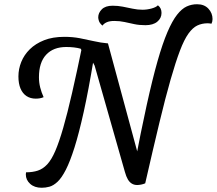

<svg xmlns="http://www.w3.org/2000/svg" viewBox="-20 -865 1024 907"><path d="M666 1 614 -78Q646 -246 673 -368.5Q700 -491 724 -575.5Q748 -660 771 -713.5Q794 -767 816.5 -795.5Q839 -824 862 -834.5Q885 -845 911 -845Q945 -845 964.5 -824Q984 -803 984 -775Q984 -763 979 -753Q969 -755 961 -755Q934 -755 912 -744.5Q890 -734 870 -706Q850 -678 830 -625.5Q810 -573 786 -489.5Q762 -406 733 -285.5Q704 -165 666 1ZM177 22Q143 22 122.5 3.5Q102 -15 102 -41Q102 -47 103 -51Q134 -51 158.5 -59Q183 -67 203 -88.5Q223 -110 241 -151.5Q259 -193 278.5 -260.5Q298 -328 320.5 -426Q343 -524 371 -660L422 -583Q398 -438 375.5 -336.5Q353 -235 332 -168.5Q311 -102 291 -63Q271 -24 251.5 -6Q232 12 213.5 17Q195 22 177 22ZM149 -399Q124 -399 105.5 -411Q87 -423 77 -446.5Q67 -470 67 -504Q67 -539 80.5 -572.5Q94 -606 121 -632.5Q148 -659 188.5 -675Q229 -691 284 -691Q323 -691 357 -684.5Q391 -678 423.5 -670.5Q456 -663 490 -660L441 -616L366 -626L361 -635Q332 -643 293 -643Q232 -643 198 -606.5Q164 -570 164 -500Q164 -475 170 -451.5Q176 -428 186 -406Q177 -402 167.5 -400.5Q158 -399 149 -399ZM628 9Q614 9 603 2.5Q592 -4 584 -17.5Q576 -31 570 -53L427 -555L371 -660H490L633 -132L666 1Q657 5 646.5 7Q636 9 628 9ZM667 -746Q638 -746 614.5 -751Q591 -756 568.5 -761Q546 -766 520 -766Q498 -766 484.5 -760Q471 -754 464 -744Q451 -755 447.5 -765.5Q444 -776 444 -783Q444 -804 461 -821Q478 -838 512 -838Q537 -838 560 -833.5Q583 -829 606.5 -824Q630 -819 653 -819Q675 -819 696.5 -825Q718 -831 726 -840Q735 -833 739 -824Q743 -815 743 -804Q743 -779 723 -762.5Q703 -746 667 -746Z"/></svg>

Font: Sansita Swashed Light
Style: Regular
Weight: 300
Designer: Pablo Cosgaya
Foundry: Omnibus-Type
Version: Version 1.003